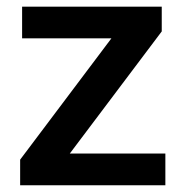

<svg xmlns="http://www.w3.org/2000/svg" viewBox="-20 -548 543 568"><path d="M469.2 -93.8V0H39.6V-75.7L309.6 -434.6H45.4V-528.3H458.5V-455.1L186.5 -93.8Z"/></svg>

Font: Vazirmatn RD FD Medium
Style: Regular
Weight: 500
Designer: Saber Rastikerdar
Foundry: Saber Rastikerdar
Version: Version 33.003